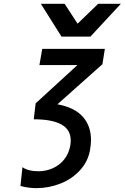

<svg xmlns="http://www.w3.org/2000/svg" viewBox="-20 -984 661 1018"><path d="M204 -725H536L523 -643.5L284.5 -431Q375 -414.5 418.8 -365.2Q462.5 -316 462.5 -242Q462.5 -219.5 457.5 -189.5Q446.5 -127 403.8 -80.8Q361 -34.5 299.8 -10.5Q238.5 13.5 173 13.5Q130 13.5 88.5 2L99 -97.5Q129.5 -76 183.5 -76Q224 -76 260 -92Q296 -108 320.5 -138.8Q345 -169.5 352.5 -211.5Q355 -228 355 -239Q355 -297 305.2 -324.2Q255.5 -351.5 159 -351.5L169 -436L390.5 -639H189ZM196.5 -964H322.5L391.5 -858.5L500.5 -964H621L459.5 -790H306Z"/></svg>

Font: JuliaMono SemiBoldItalic
Style: Regular
Weight: 600
Italic angle: -9°
Monospace: yes
Designer: cormullion
Foundry: corm
Version: Version 0.049; ttfautohint (v1.8.4)